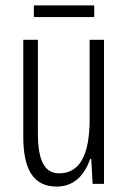

<svg xmlns="http://www.w3.org/2000/svg" viewBox="-20 -679 472 709"><path d="M328 -659H105V-616H328ZM364 -532H311V-240C311 -103 273 -39 198 -39C146 -39 120 -84 120 -185V-532H66V-173C66 -56 102 10 189 10C257 10 294 -37 313 -92H317L322 0H364Z"/></svg>

Font: Noto Sans Khmer UI ExtraCondensed Light
Style: Regular
Weight: 300
Width: 2
Designer: Danh Hong and the Monotype Design Team
Foundry: Monotype Imaging Inc.
Version: Version 2.002